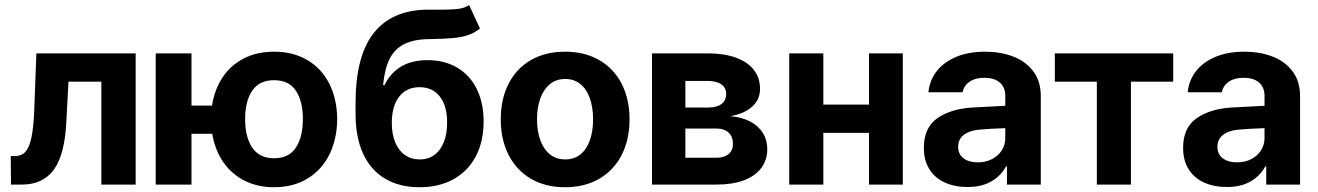

<svg xmlns="http://www.w3.org/2000/svg" viewBox="-20 -746 5328 776"><path d="M23.4 -115.2H41Q66.9 -115.2 82.5 -132.3Q98.1 -149.4 106.7 -188.5Q115.2 -227.5 118.2 -295.9L127 -530.3H528.3V0H389.6V-416H256.8L248 -252.9Q241.7 -121.1 197.8 -60.5Q153.8 0 68.4 0H24.4Z M753.9 -319.3H836.9Q847.2 -384.8 880.1 -434.1Q913.1 -483.4 966.3 -510.3Q1019.5 -537.1 1087.9 -537.1Q1165 -537.1 1222.7 -502.9Q1280.3 -468.8 1311.3 -407Q1342.3 -345.2 1342.8 -264.6Q1342.3 -184.1 1311.3 -121.6Q1280.3 -59.1 1222.7 -24.2Q1165 10.7 1087.9 10.7Q1020.5 10.7 967.8 -16.1Q915 -43 881.8 -91.8Q848.6 -140.6 837.9 -205.1H753.9V0H609.4V-530.3H753.9ZM1204.1 -264.6Q1204.1 -337.4 1175.8 -379.6Q1147.5 -421.9 1087.9 -421.9Q1028.3 -421.9 999.5 -379.6Q970.7 -337.4 970.7 -264.6Q970.7 -191.9 999.5 -149.2Q1028.3 -106.4 1087.9 -106.4Q1147.5 -106.4 1175.8 -149.4Q1204.1 -192.4 1204.1 -264.6Z M1712.9 -587.9Q1651.4 -586.9 1613.3 -567.6Q1575.2 -548.3 1554.9 -508.3Q1534.7 -468.3 1528.3 -402.3H1534.2Q1558.1 -451.7 1601.6 -477.3Q1645 -502.9 1708 -502.9Q1775.4 -502.9 1826.7 -473.4Q1877.9 -443.8 1906.2 -387.7Q1934.6 -331.5 1934.6 -254.9Q1934.6 -174.3 1903.1 -114.3Q1871.6 -54.2 1813 -21.7Q1754.4 10.7 1675.8 10.7Q1595.2 10.7 1537.1 -23.4Q1479 -57.6 1448 -124Q1417 -190.4 1417 -286.1V-329.1Q1417 -518.6 1490.2 -612.1Q1563.5 -705.6 1708 -707H1730.5H1771.5Q1812 -707 1835.9 -710.7Q1859.9 -714.4 1876 -725.6L1919.9 -630.9Q1897.9 -612.8 1871.3 -604Q1844.7 -595.2 1809.6 -592Q1774.4 -588.9 1712.9 -587.9ZM1787.1 -250Q1787.1 -318.4 1757.6 -356Q1728 -393.6 1675.8 -393.6Q1623.5 -393.6 1593.8 -356Q1564 -318.4 1563.5 -250Q1563.5 -204.6 1577.1 -171.1Q1590.8 -137.7 1616.5 -119.6Q1642.1 -101.6 1676.8 -101.6Q1710.4 -101.6 1735.4 -119.6Q1760.3 -137.7 1773.7 -171.1Q1787.1 -204.6 1787.1 -250Z M2003.9 -263.7Q2003.9 -345.2 2035.4 -407.2Q2066.9 -469.2 2125.7 -503.2Q2184.6 -537.1 2263.7 -537.1Q2342.8 -537.1 2401.9 -503.2Q2460.9 -469.2 2492.7 -407.2Q2524.4 -345.2 2524.4 -263.7Q2524.4 -182.1 2492.7 -119.9Q2460.9 -57.6 2401.9 -23.4Q2342.8 10.7 2263.7 10.7Q2184.6 10.7 2126 -23.4Q2067.4 -57.6 2035.6 -119.9Q2003.9 -182.1 2003.9 -263.7ZM2377 -263.7Q2377 -311 2364.3 -347.9Q2351.6 -384.8 2326.2 -405.8Q2300.8 -426.8 2264.6 -426.8Q2228 -426.8 2202.4 -405.8Q2176.8 -384.8 2163.6 -347.9Q2150.4 -311 2150.4 -263.7Q2150.4 -216.8 2163.6 -179.9Q2176.8 -143.1 2202.4 -122.3Q2228 -101.6 2264.6 -101.6Q2300.8 -101.6 2326.2 -122.3Q2351.6 -143.1 2364.3 -179.7Q2377 -216.3 2377 -263.7Z M2615.2 -530.3H2840.8Q2905.8 -530.3 2953.1 -513.4Q3000.5 -496.6 3026.1 -464.4Q3051.8 -432.1 3051.8 -386.7Q3051.8 -343.8 3020.3 -315.2Q2988.8 -286.6 2931.6 -276.4Q2977.5 -272.9 3011.5 -255.1Q3045.4 -237.3 3063.2 -208.5Q3081.1 -179.7 3081.1 -144.5Q3081.1 -99.6 3056.9 -67.1Q3032.7 -34.7 2986.8 -17.3Q2940.9 0 2876 0H2615.2ZM2942.4 -164.1Q2942.4 -193.4 2924.6 -210Q2906.7 -226.6 2876 -226.6H2750V-108.4H2876Q2906.7 -108.4 2924.6 -123.3Q2942.4 -138.2 2942.4 -164.1ZM2915 -366.2Q2915 -391.1 2895.3 -405Q2875.5 -418.9 2840.8 -418.9H2750V-311.5H2843.8Q2877.4 -311.5 2896.2 -325.9Q2915 -340.3 2915 -366.2Z M3307.6 -323.2H3492.2V-530.3H3628.9V0H3492.2V-209H3307.6V0H3169.9V-530.3H3307.6Z M3911.1 -311.5Q3964.8 -314.9 4043 -318.4V-361.3Q4042 -394.5 4020 -413.1Q3998 -431.6 3958 -431.6Q3921.9 -431.6 3898.9 -416Q3876 -400.4 3870.1 -373H3732.4Q3736.8 -419.9 3764.9 -457Q3793 -494.1 3843.3 -515.6Q3893.6 -537.1 3961.9 -537.1Q4022.5 -537.1 4073.5 -518.1Q4124.5 -499 4155.5 -458.7Q4186.5 -418.5 4186.5 -357.4V0H4049.8V-73.2H4045.9Q4024.9 -34.7 3986.1 -12.5Q3947.3 9.8 3890.6 9.8Q3838.9 9.8 3799.1 -8.1Q3759.3 -25.9 3736.6 -61.5Q3713.9 -97.2 3713.9 -148.4Q3713.9 -230.5 3769 -268.6Q3824.2 -306.6 3911.1 -311.5ZM3931.6 -89.8Q3963.9 -89.8 3989.5 -103Q4015.1 -116.2 4029.3 -139.2Q4043.5 -162.1 4043 -189.5V-228Q4020 -227.5 3986.3 -225.6Q3952.6 -223.6 3934.6 -221.7Q3896.5 -217.8 3874.5 -200.2Q3852.5 -182.6 3852.5 -152.3Q3852.5 -122.6 3874.3 -106.2Q3896 -89.8 3931.6 -89.8Z M4243.2 -530.3H4721.7V-416H4550.8V0H4413.1V-416H4243.2Z M4959 -311.5Q5012.7 -314.9 5090.8 -318.4V-361.3Q5089.8 -394.5 5067.9 -413.1Q5045.9 -431.6 5005.9 -431.6Q4969.7 -431.6 4946.8 -416Q4923.8 -400.4 4918 -373H4780.3Q4784.7 -419.9 4812.7 -457Q4840.8 -494.1 4891.1 -515.6Q4941.4 -537.1 5009.8 -537.1Q5070.3 -537.1 5121.3 -518.1Q5172.4 -499 5203.4 -458.7Q5234.4 -418.5 5234.4 -357.4V0H5097.7V-73.2H5093.8Q5072.8 -34.7 5033.9 -12.5Q4995.1 9.8 4938.5 9.8Q4886.7 9.8 4846.9 -8.1Q4807.1 -25.9 4784.4 -61.5Q4761.7 -97.2 4761.7 -148.4Q4761.7 -230.5 4816.9 -268.6Q4872.1 -306.6 4959 -311.5ZM4979.5 -89.8Q5011.7 -89.8 5037.4 -103Q5063 -116.2 5077.1 -139.2Q5091.3 -162.1 5090.8 -189.5V-228Q5067.9 -227.5 5034.2 -225.6Q5000.5 -223.6 4982.4 -221.7Q4944.3 -217.8 4922.4 -200.2Q4900.4 -182.6 4900.4 -152.3Q4900.4 -122.6 4922.1 -106.2Q4943.8 -89.8 4979.5 -89.8Z"/></svg>

Font: Pretendard Std
Style: Bold
Weight: 700
Designer: Base glyphs from Inter by Rasmus Andersson; Hangeul glyphs from Noto Sans CJK(Source Han Sans) by Jang Soo-young and Kan
Foundry: Kil Hyung-jin
Version: Version 1.309